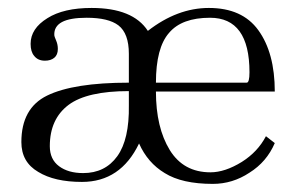

<svg xmlns="http://www.w3.org/2000/svg" viewBox="-20 -448 746 478"><path d="M500 -428.2Q583 -428.2 623 -373Q664.1 -316.4 664.1 -220.2H368.2Q368.2 -130.4 402.8 -74.2Q437 -19 503.9 -19Q540 -19 582 -44.9Q621.6 -69.8 642.1 -108.9L664.1 -91.8Q644 -44.9 601.1 -18.1Q559.1 9.8 509.8 9.8Q433.1 9.8 390.1 -17.1Q347.7 -42.5 326.2 -90.8Q280.3 4.9 184.1 4.9Q115.7 4.9 75.2 -20Q33.2 -44.4 33.2 -94.2Q33.2 -178.7 97.2 -210Q163.1 -242.2 300.8 -242.2V-314Q300.8 -364.7 274.9 -384.8Q250 -403.8 195.8 -403.8Q154.3 -403.8 134.3 -393.1Q114.3 -382.3 115.2 -360.8Q115.2 -357.4 120.1 -346.2Q124 -336.9 124 -326.2Q124 -311.5 115.2 -304.2Q106.4 -296.9 91.8 -296.9Q74.2 -296.9 64.9 -309.1Q56.2 -319.3 56.2 -338.9Q56.2 -377 98.1 -402.8Q138.2 -428.2 208 -428.2Q311 -428.2 348.1 -371.1Q421.4 -428.2 500 -428.2ZM502.9 -403.8Q432.6 -403.8 400.9 -366.2Q368.2 -329.1 368.2 -242.2H594.2Q601.1 -242.2 601.1 -268.1Q601.1 -403.8 502.9 -403.8ZM300.8 -221.2Q196.8 -221.2 150.9 -187Q104 -151.9 104 -84Q104 -51.3 127 -34.2Q149.9 -17.1 187 -17.1Q241.7 -17.1 272 -59.1Q302.2 -101.1 300.8 -186Z"/></svg>

Font: Unna Light
Style: Regular
Weight: 300
Designer: Jorge de Buen Unna
Foundry: Omnibus-Type
Version: Version 2.007;PS 002.007;hotconv 1.0.88;makeotf.lib2.5.64775